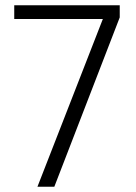

<svg xmlns="http://www.w3.org/2000/svg" viewBox="-20 -708 517 728"><path d="M370 -636H34V-688H434V-642L186 0H122Z"/></svg>

Font: Saira SemiCondensed Light
Style: Regular
Weight: 300
Width: 4
Designer: Hector Gatti with collaboration of the Omnibus-Type team
Foundry: Omnibus-Type
Version: Version 0.072; ttfautohint (v1.8)